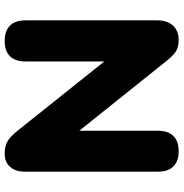

<svg xmlns="http://www.w3.org/2000/svg" viewBox="-2 -752 763 798"><g transform="rotate(90 379.0 -352.5)"><path d="M150 9Q108 9 86 -13Q64 -35 64 -78V-623Q64 -667 86 -690.5Q108 -714 144 -714Q176 -714 194 -702Q212 -690 234 -662L551 -266H523V-628Q523 -670 544.5 -692Q566 -714 608 -714Q650 -714 671.5 -692Q693 -670 693 -628V-74Q693 -36 673 -13.5Q653 9 619 9Q585 9 565.5 -3.5Q546 -16 524 -43L207 -440H235V-78Q235 -35 213.5 -13Q192 9 150 9Z"/></g></svg>

Font: Nunito ExtraLight Black
Style: Regular
Weight: 900
Version: Version 3.602